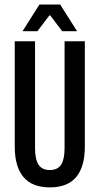

<svg xmlns="http://www.w3.org/2000/svg" viewBox="-20 -822 442 852"><path d="M201 9.5Q122.5 9.5 84 -36.5Q45.5 -82.5 45.5 -171V-639H135.5V-163.5Q135.5 -116 150.8 -91.8Q166 -67.5 201 -67.5Q236.5 -67.5 251.5 -91.8Q266.5 -116 266.5 -163.5V-639H356.5V-171Q356.5 -82.5 318.2 -36.5Q280 9.5 201 9.5ZM155 -802H247L322 -683.5H256L203 -753.5H199L146 -683.5H80Z"/></svg>

Font: Anek Latin Condensed Medium
Style: Regular
Weight: 500
Width: 3
Designer: Yesha Goshar
Foundry: Ek Type
Version: Version 1.003